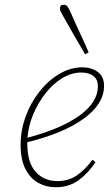

<svg xmlns="http://www.w3.org/2000/svg" viewBox="-20 -777 463 810"><path d="M323 -471Q282 -471 243 -447.5Q204 -424 172.5 -384Q141 -344 120.5 -295.5Q100 -247 96 -196Q239 -234 316 -290Q393 -346 393 -413Q393 -442 374 -456.5Q355 -471 323 -471ZM215 13Q175 13 141.5 -5.5Q108 -24 87.5 -63.5Q67 -103 67 -167Q67 -227 88 -285Q109 -343 146 -390Q183 -437 230 -465Q277 -493 328 -493Q366 -493 392.5 -473.5Q419 -454 419 -415Q419 -339 334 -277Q249 -215 95 -177V-174Q95 -92 130 -52.5Q165 -13 223 -13Q269 -13 304 -37Q339 -61 370 -103L383 -93Q353 -47 312 -17Q271 13 215 13ZM354 -556 339 -548Q317 -586 293 -627Q269 -668 252 -699Q242 -716 237.5 -725Q233 -734 233 -741Q233 -757 249 -757Q259 -757 265 -749Q271 -741 281 -718Q295 -685 316 -640.5Q337 -596 354 -556Z"/></svg>

Font: Source Serif 4 SmText ExtraLight
Style: Italic
Weight: 200
Italic angle: -12°
Designer: Frank Grießhammer
Foundry: Adobe
Version: Version 4.005;hotconv 1.1.0;makeotfexe 2.6.0